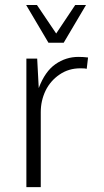

<svg xmlns="http://www.w3.org/2000/svg" viewBox="-20 -769 427 789"><path d="M88.4 -528.3V0H147.5V-308.1Q147.5 -355.5 167.5 -397Q187.5 -437.5 225.1 -462.9Q262.2 -488.3 310.5 -488.3Q330.6 -488.3 336.4 -486.3L341.8 -532.7Q323.2 -535.2 302.2 -535.2Q251 -535.2 208 -505.4Q165 -475.6 139.2 -407.2L132.8 -528.3ZM87.4 -748.5 179.2 -593.3H241.7L333.5 -748.5H289.1L210.9 -631.3L131.8 -748.5Z"/></svg>

Font: My Font
Style: ExtraLight
Weight: 500
Designer: Vernon Adams
Foundry: newtypography
Version: Version 0.001